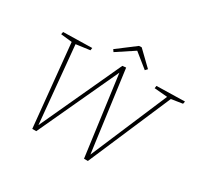

<svg xmlns="http://www.w3.org/2000/svg" viewBox="-175 -1101 1400 1334"><g transform="rotate(30 525.5 -433.5)"><path d="M825 -688 1051 -693 1047 -673 957 -659 673 2H642L556 -639L259 2H227L162 -658L72 -668L76 -688L307 -693L304 -673L193 -658L251 -42L550 -690L579 -693L666 -45L927 -659L822 -668ZM449 -742 437 -759 581 -868 602 -869 716 -759 700 -742 587 -833Z"/></g></svg>

Font: Bitter ExtraLight
Style: Italic
Weight: 200
Italic angle: -9°
Designer: Sol Matas, and Bitter project Authors
Foundry: Sol Matas
Version: Version 2.001